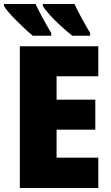

<svg xmlns="http://www.w3.org/2000/svg" viewBox="-30 -947 560 967"><path d="M465 0H70V-714H465V-563H255V-445H450V-294H255V-153H465ZM345 -927Q358 -899 379.5 -859Q401 -819 424 -781V-767H334Q309 -787 278 -815Q247 -843 221.5 -871Q196 -899 186 -917V-927ZM149 -927Q162 -899 183.5 -859Q205 -819 228 -781V-767H135Q118 -781 96.5 -801Q75 -821 53 -843Q31 -865 14 -884.5Q-3 -904 -10 -917V-927Z"/></svg>

Font: Noto Sans SemiCondensed Black
Style: Regular
Weight: 900
Width: 4
Designer: Monotype Design Team
Foundry: Monotype Imaging Inc.
Version: Version 2.013; ttfautohint (v1.8.4.7-5d5b)